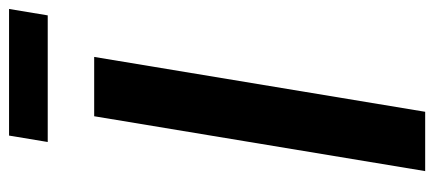

<svg xmlns="http://www.w3.org/2000/svg" viewBox="-286 -668 955 422"><g transform="rotate(-90 191.0 -457.5)"><path d="M276.4 -727.5 155.8 0H25.4L146 -727.5ZM381.8 -914.6 367.7 -829.6H89.4L103.5 -914.6Z"/></g></svg>

Font: Inter 18pt SemiBold
Style: Italic
Weight: 600
Italic angle: -9.3988°
Designer: Rasmus Andersson
Foundry: rsms
Version: Version 4.001;git-66647c0bb